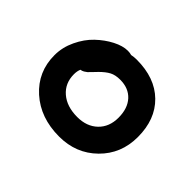

<svg xmlns="http://www.w3.org/2000/svg" viewBox="-99 -628 764 764"><g transform="rotate(45 283.0 -245.5)"><path d="M293 -27.8Q187.5 -27.8 119.1 -89.1Q50.8 -150.4 50.8 -244.1Q50.8 -288.1 70.6 -329.8Q90.3 -371.6 120.1 -399.9Q149.9 -428.2 183.6 -445.6Q217.3 -462.9 245.1 -462.9Q257.3 -462.9 266.1 -460Q280.8 -462.9 294.9 -462.9Q397.9 -462.9 457 -405Q516.1 -347.2 516.1 -248Q516.1 -153.8 452.1 -90.8Q388.2 -27.8 293 -27.8ZM159.2 -245.1Q159.2 -194.8 194.6 -164.3Q230 -133.8 289.1 -133.8Q342.3 -133.8 374.8 -165Q407.2 -196.3 407.2 -248Q407.2 -300.3 379.9 -330.1Q352.5 -359.9 305.2 -359.9Q278.3 -359.9 260.5 -350.6Q242.7 -341.3 222.2 -320.8Q215.8 -314.5 205.6 -303.5Q195.3 -292.5 191.2 -288.8Q187 -285.2 179.9 -281Q172.9 -276.9 165 -275.9Q159.2 -262.7 159.2 -245.1Z"/></g></svg>

Font: Shantell Sans Irregular
Style: Regular
Weight: 500
Designer: Stephen Nixon, Anya Danilova, Shantell Martin
Foundry: Arrow Type
Version: Version 1.006;[9816181b4]